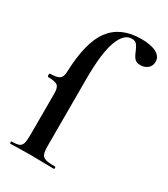

<svg xmlns="http://www.w3.org/2000/svg" viewBox="-181 -809 780 892"><g transform="rotate(30 209.0 -363.0)"><path d="M25 -12Q51 -12 63 -17Q75 -22 79.5 -36.5Q84 -51 84 -81V-306Q84 -337 71 -346.5Q58 -356 21 -356Q20 -356 18.5 -359Q17 -362 17 -365Q17 -369 18 -371.5Q19 -374 21 -374Q56 -374 70 -383.5Q84 -393 85 -418Q90 -582 144.5 -654Q199 -726 308 -726Q361 -726 389.5 -710.5Q418 -695 418 -667Q418 -644 402 -631Q386 -618 364 -618Q342 -618 332 -629.5Q322 -641 313 -664Q304 -685 295.5 -695Q287 -705 269 -705Q227 -705 203 -640Q179 -575 179 -439V-81Q179 -50 184 -36Q189 -22 205 -17Q221 -12 256 -12Q260 -12 260 -6Q260 0 256 0L193 -1Q172 -2 131 -2L70 -1Q53 0 25 0Q21 0 21 -6Q21 -12 25 -12Z"/></g></svg>

Font: Cormorant Infant
Style: Bold
Weight: 700
Designer: Christian Thalmann (Catharsis Fonts)
Foundry: Catharsis Fonts
Version: Version 4.000